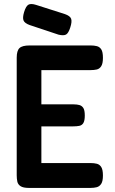

<svg xmlns="http://www.w3.org/2000/svg" viewBox="-20 -912 562 942"><path d="M122 10Q94 10 81 1.5Q68 -7 65 -21Q62 -35 62 -52V-629Q62 -663 75.5 -676Q89 -689 125 -689H425Q442 -689 455.5 -685.5Q469 -682 477 -669.5Q485 -657 485 -628Q485 -600 476.5 -587Q468 -574 454.5 -571Q441 -568 424 -568H183V-400H341Q358 -400 370 -396.5Q382 -393 389 -382Q396 -371 396 -345Q396 -320 389 -308.5Q382 -297 369 -294.5Q356 -292 339 -292H183V-112H425Q442 -112 455.5 -108.5Q469 -105 477 -92Q485 -79 485 -51Q485 -23 476.5 -10Q468 3 454.5 6.5Q441 10 424 10ZM267 -742 126 -789Q101 -798 95.5 -811.5Q90 -825 98 -852Q107 -882 119.5 -889Q132 -896 157 -888L298 -843Q324 -834 329 -820Q334 -806 325 -778Q316 -749 304 -742.5Q292 -736 267 -742Z"/></svg>

Font: Fredoka SemiCondensed Medium
Style: Regular
Weight: 500
Width: 4
Designer: Ben Nathan
Foundry: Milena B. Brandão, Ben Nathan
Version: Version 2.001